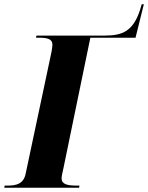

<svg xmlns="http://www.w3.org/2000/svg" viewBox="-44 -881 695 901"><path d="M-24 0H327L329 -10H316C273 -10 245 -16 245 -44C245 -54 249 -70 255 -98L380 -704H592L631 -861H621L613 -834C581 -736 532 -714 448 -714H127L125 -704H138C179 -704 202 -698 202 -671C202 -663 200 -652 198 -639L76 -64C66 -19 34 -10 -8 -10H-22Z"/></svg>

Font: Noto Serif Display SemiCondensed ExtraBold
Style: Italic
Weight: 800
Width: 4
Italic angle: -12°
Designer: Monotype Design Team
Foundry: Monotype Imaging Inc.
Version: Version 2.009